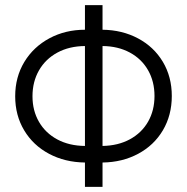

<svg xmlns="http://www.w3.org/2000/svg" viewBox="-20 -727 728 747"><path d="M378.9 -611.3Q455.6 -610.4 517.1 -577.6Q578.6 -544.9 613.5 -486.6Q648.4 -428.2 648.4 -353.5Q648.4 -278.8 613.8 -220.2Q579.1 -161.6 517.6 -128.7Q456.1 -95.7 378.9 -94.7V0H310.5V-94.7Q232.4 -95.7 170.7 -128.7Q108.9 -161.6 74 -220Q39.1 -278.3 39.1 -352.5Q39.1 -427.2 74.7 -486.1Q110.4 -544.9 172.4 -578.1Q234.4 -611.3 310.5 -611.3V-707H378.9ZM310.5 -159.2V-547.9Q249.5 -547.4 203.4 -522.5Q157.2 -497.6 131.8 -453.4Q106.4 -409.2 106.4 -352.5Q106.4 -296.4 131.8 -252.7Q157.2 -209 203.4 -184.3Q249.5 -159.7 310.5 -159.2ZM581.1 -353.5Q581.1 -410.2 555.9 -454.1Q530.8 -498 484.9 -522.7Q439 -547.4 378.9 -547.9V-159.2Q439.5 -160.2 485.4 -185.1Q531.2 -210 556.2 -253.7Q581.1 -297.4 581.1 -353.5Z"/></svg>

Font: Pretendard JP Light
Style: Regular
Weight: 300
Designer: Base glyphs from Inter by Rasmus Andersson; Hangeul glyphs from Noto Sans CJK(Source Han Sans) by Jang Soo-young and Kan
Foundry: Kil Hyung-jin
Version: Version 1.309